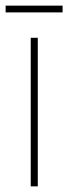

<svg xmlns="http://www.w3.org/2000/svg" viewBox="-38 -661 242 681"><path d="M184 -641H-18V-617H184ZM96 0V-527H71V0Z"/></svg>

Font: Noto Sans Oriya ExtCond Thin
Style: Regular
Weight: 100
Width: 2
Designer: Amélie Bonet and Sol Matas
Foundry: Google LLC
Version: Version 2.006